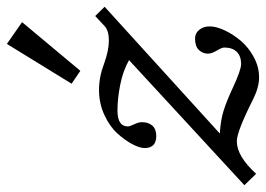

<svg xmlns="http://www.w3.org/2000/svg" viewBox="-176 -636 786 568"><g transform="rotate(-90 217.0 -352.0)"><path d="M291.5 -507.3 253.4 -533.2 371.1 -724.6 435.5 -679.7ZM422.9 -125Q422.9 -105 411.1 -80.1Q399.4 -55.2 379.9 -32.2Q360.4 -9.3 331.5 6.1Q302.7 21.5 272 21.5Q242.7 21.5 206.5 3.4Q111.8 -44.4 83 -44.4Q39.1 -44.4 -13.2 12.7L-46.9 -22L323.2 -363.3Q291 -381.3 250 -389.4Q209 -397.5 174.3 -397.5Q127 -397.5 127 -366.7Q127 -361.3 133.3 -348.1Q139.6 -335 139.6 -325.2Q139.6 -306.2 129.4 -294.4Q119.1 -282.7 98.6 -282.7Q63 -282.7 63 -317.4Q63 -331.5 74.2 -353Q85.4 -374.5 105.7 -397.2Q126 -419.9 160.4 -436Q194.8 -452.1 234.9 -452.1Q273.4 -452.1 313 -437Q351.6 -422.9 381.3 -422.9Q409.7 -422.9 423.8 -435.5L453.6 -463.4L481 -435.5L106 -94.7Q146 -92.3 174.3 -83.3Q202.6 -74.2 238.3 -57.6Q293.5 -31.7 311.5 -31.7Q335 -31.7 347.7 -44.7Q360.4 -57.6 360.4 -81.5Q360.4 -88.9 351.3 -103.8Q342.3 -118.7 342.3 -129.9Q342.3 -145 353 -156.5Q363.8 -168 387.2 -168Q402.8 -168 412.8 -155.5Q422.9 -143.1 422.9 -125Z"/></g></svg>

Font: Elstob 8pt SemiBold
Style: Italic
Weight: 600
Italic angle: -20°
Designer: Peter S. Baker
Version: Version 1.015